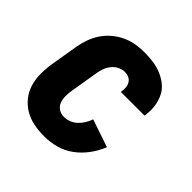

<svg xmlns="http://www.w3.org/2000/svg" viewBox="-145 -655 789 789"><g transform="rotate(45 250.0 -260.0)"><path d="M216 8Q186 8 156.5 2.5Q127 -3 102 -17.5Q77 -32 59 -54.5Q41 -77 32.5 -105Q24 -133 24 -163.5Q24 -194 29 -225L49 -345Q53 -369 61.5 -393.5Q70 -418 84.5 -440Q99 -462 119.5 -479.5Q140 -497 164.5 -508.5Q189 -520 214 -524Q239 -528 263 -528Q289 -528 314.5 -524.5Q340 -521 363 -511.5Q386 -502 405 -486.5Q424 -471 434.5 -449Q445 -427 448.5 -402Q452 -377 448 -350L447 -344H310V-346Q312 -359 311 -371.5Q310 -384 304 -394Q298 -404 287 -409Q276 -414 263 -414Q248 -414 233 -406.5Q218 -399 207.5 -385.5Q197 -372 191.5 -356.5Q186 -341 184 -326L164 -206Q161 -189 161 -171.5Q161 -154 166.5 -139Q172 -124 185.5 -115Q199 -106 217 -106Q232 -106 247.5 -112Q263 -118 275 -129.5Q287 -141 295.5 -155Q304 -169 309 -184L430 -143Q417 -111 396 -82Q375 -53 346 -31.5Q317 -10 283 -1Q249 8 216 8Z"/></g></svg>

Font: Iosevka SS18 Heavy
Style: Italic
Weight: 900
Italic angle: -9°
Monospace: yes
Designer: Belleve Invis
Foundry: Belleve Invis
Version: Version 25.1.1; ttfautohint (v1.8.4)